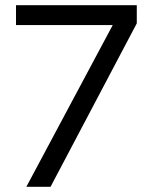

<svg xmlns="http://www.w3.org/2000/svg" viewBox="-20 -720 577 740"><path d="M427.8 -648.3 507.2 -630 174.8 0H81.5ZM41.7 -700H507.2V-630L442 -623.3H41.7Z"/></svg>

Font: Oak Sans Light
Style: Regular
Weight: 400
Designer: Erik Kennedy, Walven
Foundry: Erik Kennedy, Walven
Version: Version 1.100;Glyphs 3.1.2 (3151)